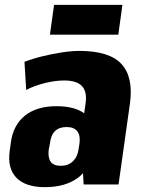

<svg xmlns="http://www.w3.org/2000/svg" viewBox="-20 -761 597 792"><path d="M314 -199 333 -334Q340 -382 318.5 -405.5Q297 -429 245 -429Q208 -429 165.5 -418.5Q123 -408 88 -390L81 -506Q118 -520 157.5 -529.5Q197 -539 236 -545Q275 -551 308 -551Q431 -551 481 -497Q531 -443 516 -334L469 0H325ZM165 11Q85 11 47.5 -28Q10 -67 20 -138L25 -175Q35 -246 83.5 -284.5Q132 -323 213 -323Q297 -323 338 -285Q379 -247 369 -176L363 -139Q354 -67 302 -28Q250 11 165 11ZM231 -77Q261 -77 280.5 -95.5Q300 -114 304 -145L308 -170Q312 -203 298.5 -220Q285 -237 255 -237Q224 -237 207 -220.5Q190 -204 186 -169L181 -144Q177 -111 189 -94Q201 -77 231 -77ZM485 -741 468 -618H186L203 -741Z"/></svg>

Font: Pathway Extreme Condensed ExtraBold
Style: Italic
Weight: 800
Width: 3
Italic angle: -8°
Version: Version 1.001;gftools[0.9.26]